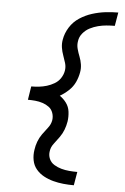

<svg xmlns="http://www.w3.org/2000/svg" viewBox="-64 -878 703 1076"><g transform="rotate(5 288.0 -340.0)"><path d="M393 153 406 77Q383 77 360 75Q337 73 315.5 67Q294 61 275 49.5Q256 38 247 17.5Q238 -3 242 -26Q245 -49 261 -69.5Q277 -90 291.5 -110.5Q306 -131 314.5 -153.5Q323 -176 327 -200Q331 -227 327.5 -255Q324 -283 308 -304.5Q292 -326 271 -340Q297 -355 320 -376.5Q343 -398 355.5 -425Q368 -452 373 -481Q377 -503 373.5 -525.5Q370 -548 362 -568Q354 -588 348 -610Q342 -632 346 -654Q349 -678 365.5 -698Q382 -718 404.5 -729.5Q427 -741 450.5 -747Q474 -753 497.5 -755Q521 -757 544 -757L557 -833Q520 -833 483.5 -828.5Q447 -824 410.5 -812.5Q374 -801 341 -779.5Q308 -758 287 -724.5Q266 -691 260 -654Q256 -632 259.5 -609.5Q263 -587 270.5 -567Q278 -547 284.5 -525Q291 -503 287 -481Q283 -459 270 -439.5Q257 -420 236.5 -408Q216 -396 194.5 -389.5Q173 -383 151 -380.5Q129 -378 107 -378L95 -302Q116 -302 137 -300Q158 -298 178 -291.5Q198 -285 214 -273Q230 -261 237 -241Q244 -221 241 -200Q237 -176 221 -156Q205 -136 190.5 -115.5Q176 -95 167.5 -72Q159 -49 156 -26Q151 4 156.5 33Q162 62 180 83.5Q198 105 223 118.5Q248 132 276 139.5Q304 147 333.5 150Q363 153 393 153Z"/></g></svg>

Font: Iosevka Sparkle
Style: Italic
Weight: 400
Italic angle: -9°
Designer: Belleve Invis
Foundry: Belleve Invis
Version: Version 4.5.0; ttfautohint (v1.8.3)